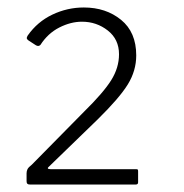

<svg xmlns="http://www.w3.org/2000/svg" viewBox="-20 -877 492 513"><path d="M204 -578Q256 -629 277 -662.5Q298 -696 298 -732Q298 -772 268 -795.5Q238 -819 199 -819Q169 -819 138.5 -803.5Q108 -788 88 -757Q83 -752 76 -756L56 -769Q52 -772 51.5 -774.5Q51 -777 54 -782Q80 -819 120 -838Q160 -857 204 -857Q263 -857 303.5 -824Q344 -791 344 -729Q344 -688 321.5 -651.5Q299 -615 241 -558L111 -432Q107 -429 108 -427Q109 -425 115 -425H343Q347 -425 348 -424Q349 -423 349 -419V-390Q349 -384 343 -384H60Q55 -384 53 -386Q51 -388 51 -393V-414Q51 -420 53.5 -425Q56 -430 65 -437Z"/></svg>

Font: Libre Franklin Light
Style: Regular
Weight: 300
Designer: Pablo Impallari, Rodrigo Fuenzalida
Foundry: Impallari Type
Version: Version 1.002; ttfautohint (v1.5)